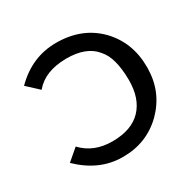

<svg xmlns="http://www.w3.org/2000/svg" viewBox="-153 -846 1008 1004"><g transform="rotate(-30 350.5 -344.0)"><path d="M310 -690Q464 -689 561 -590Q656 -491 656 -343Q656 -340 656 -337Q655 -263 629.5 -203Q604 -143 555 -94Q456 2 315 2Q312 2 309 2Q170 1 56 -110L125 -169Q193 -96 306 -96Q307 -96 309 -96Q423 -97 481.5 -158.5Q540 -220 540 -330Q540 -333 540 -337Q539 -401 526.5 -448Q514 -495 487 -525Q433 -592 313 -592Q311 -592 309 -592Q246 -591 199 -572.5Q152 -554 119 -515L50 -579Q160 -690 307 -690Q309 -690 310 -690Z"/></g></svg>

Font: New Athena Unicode
Style: Bold
Weight: 700
Designer: J. Rusten 1997; rev. by R. Hancock 2001, 2002, rev. by D. Mastronarde 2002-2021
Foundry: Society for Classical Studies (formerly American Philological Association)
Version: Version 5.008